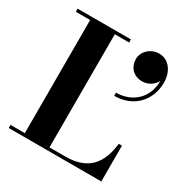

<svg xmlns="http://www.w3.org/2000/svg" viewBox="-173 -902 1010 1045"><g transform="rotate(30 332.0 -380.0)"><path d="M434.5 -671.5C434.5 -623.5 467 -582.5 525 -582.5C563 -582.5 597 -607 609.5 -635C611 -527 532.5 -458.5 432.5 -458.5V-438.5C555 -438.5 631.5 -526 631.5 -635C631.5 -713 585.5 -760.5 531.5 -760.5C478.5 -760.5 434.5 -719.5 434.5 -671.5ZM605 0V-225H585C570 -98 513 -19.5 366.5 -19.5H268V-730.5H358V-750H23V-730.5H113V-19.5H23V0Z"/></g></svg>

Font: Bodoni* 11pt
Style: Bold
Weight: 700
Version: Version 2.3